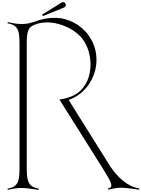

<svg xmlns="http://www.w3.org/2000/svg" viewBox="-20 -973 1331 1809"><path d="M386 -822 570 -897C570 -897 600 -904 600 -926C600 -930 599 -934 597 -938C592 -949 584 -953 577 -953C565 -953 553 -944 554 -945L375 -834ZM52 816C131 798 153 798 195 798C232 798 341 816 344 816V804C233 787 232 714 232 583V-532C232 -621 232 -683 268 -719C313 -749 367 -762 423 -762C554 -762 696 -692 762 -600C809 -534 833 -449 833 -365C833 -259 794 -156 710 -96C666 -64 605 -44 540 -35L944 607C987 679 1029 740 1029 774C1029 789 1020 799 999 802V814C1078 796 1090 796 1132 796C1169 796 1288 814 1291 814V802C1180 785 1088 696 1023 601L627 -31C661 -44 693 -60 721 -80C828 -156 889 -281 889 -409C889 -488 866 -568 816 -638C742 -742 621 -805 496 -805C344 -805 295 -747 195 -747C153 -747 131 -747 52 -765V-753C163 -736 164 -665 164 -534V585C164 716 163 787 52 804Z"/></svg>

Font: Cantique Normal
Style: Regular
Weight: 400
Designer: Sébastien Hayez
Foundry: Sébastien Hayez & Ariel Martín Pérez
Version: Version 1.000;hotconv 1.0.109;makeotfexe 2.5.65596